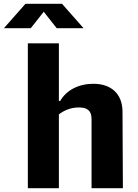

<svg xmlns="http://www.w3.org/2000/svg" viewBox="-88 -994 728 1014"><path d="M561 0 559 -404.5C558.5 -496 502 -551.5 405 -551.5C327.5 -551.5 262 -517.5 230 -461H223V-765H59V0H223V-390C251 -411.5 286.5 -426.5 328.5 -426.5C371.5 -426.5 395.5 -411 395.5 -365.5V0ZM-67.5 -845H74.5L143 -932L211.5 -845H353.5L239.5 -974H46.5Z"/></svg>

Font: Monaspace Argon ExtraBold
Style: Bold
Weight: 800
Designer: Riley Cran & the Lettermatic Team
Foundry: Lettermatic
Version: Version 1.000 (Monaspace Argon)